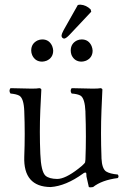

<svg xmlns="http://www.w3.org/2000/svg" viewBox="-20 -792 547 823"><path d="M313.5 -770.5Q318.8 -772 324.7 -772Q349.6 -770.5 368.7 -751.5L371.1 -741.7L278.8 -643.6Q263.2 -627 254.9 -626.5Q245.1 -627.9 243.7 -638.2Q244.6 -648.4 252.9 -663.1ZM113.8 -575.2Q113.8 -605.5 141.1 -618.7Q150.9 -623 161.1 -623Q190.9 -623 203.6 -594.7Q207.5 -584.5 208 -575.2Q208 -544.4 179.7 -531.7Q170.4 -528.3 161.1 -527.8Q130.4 -527.8 117.7 -556.2Q113.8 -565.9 113.8 -575.2ZM283.2 -575.2Q283.2 -605.5 310.1 -618.7Q319.8 -623 330.1 -623Q359.9 -623 372.6 -594.7Q376.5 -584.5 377 -575.2Q377 -544.4 348.6 -531.7Q339.4 -528.3 330.1 -527.8Q299.3 -527.8 286.6 -556.2Q283.2 -565.9 283.2 -575.2ZM196.8 9.8Q79.6 8.3 84 -120.1Q87.9 -217.8 84 -315.9Q82 -370.1 63 -381.8Q50.8 -388.7 24.9 -391.1Q16.6 -402.8 24.9 -414.1Q95.2 -412.1 116.2 -412.1Q138.7 -412.1 148.9 -414.1Q155.8 -413.1 157.2 -408.2Q157.2 -407.2 152.8 -319.8Q148.9 -226.6 152.8 -132.8Q155.8 -56.2 175.3 -38.6Q190.9 -25.4 225.1 -24.9Q259.3 -24.9 315.4 -68.4Q324.2 -75.2 331.1 -81.1Q343.8 -92.8 344.7 -95.7Q345.7 -100.1 346.2 -107.9Q350.1 -205.6 346.2 -310.1Q346.2 -312.5 346.2 -314Q343.8 -369.6 325.7 -381.8Q313.5 -389.2 287.1 -391.1Q278.8 -402.8 287.1 -414.1Q357.4 -412.1 377.9 -412.1Q401.4 -412.1 412.1 -414.1Q418 -412.6 418.9 -408.2Q418.9 -407.2 415 -319.8Q411.1 -222.2 415 -117.7Q415 -115.2 415 -113.8Q417 -69.3 434.6 -57.1Q450.7 -46.9 484.9 -43.9Q491.2 -35.6 484.9 -28.8Q416.5 -20 378.9 9.8Q367.2 12.2 360.8 9.8Q360.8 9.8 350.6 -35.6Q350.1 -42.5 350.1 -46.9Q350.1 -56.2 338.4 -49.8Q336.9 -48.8 335.9 -47.9Q262.2 5.4 196.8 9.8Z"/></svg>

Font: Linux Libertine Display O
Style: Regular
Weight: 400
Designer: Philipp H. Poll
Foundry: Philipp H. Poll
Version: Version 5.0.9